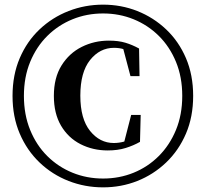

<svg xmlns="http://www.w3.org/2000/svg" viewBox="-20 -787 885 827"><path d="M424 20Q346 20 275.5 -7.5Q205 -35 150.5 -87Q96 -139 65 -211.5Q34 -284 34 -374Q34 -464 65 -536.5Q96 -609 150.5 -660.5Q205 -712 275.5 -739.5Q346 -767 424 -767Q502 -767 571.5 -739.5Q641 -712 695.5 -660.5Q750 -609 781 -536.5Q812 -464 812 -374Q812 -284 781 -211.5Q750 -139 695.5 -87Q641 -35 571.5 -7.5Q502 20 424 20ZM424 -18Q494 -18 555.5 -43Q617 -68 664 -115Q711 -162 738 -227.5Q765 -293 765 -374Q765 -455 738 -520.5Q711 -586 664 -632.5Q617 -679 555.5 -704Q494 -729 424 -729Q354 -729 292.5 -704Q231 -679 184 -632.5Q137 -586 110 -520.5Q83 -455 83 -374Q83 -293 110 -227Q137 -161 184 -114.5Q231 -68 292.5 -43Q354 -18 424 -18ZM444 -139Q380 -139 327 -166Q274 -193 243 -245.5Q212 -298 212 -374Q212 -452 245 -505Q278 -558 332 -585Q386 -612 449 -612Q490 -612 520 -603Q550 -594 579 -578L581 -459H542L506 -595L557 -551Q535 -568 515 -574.5Q495 -581 471 -581Q410 -581 368 -528.5Q326 -476 326 -375Q326 -275 368 -223Q410 -171 470 -171Q493 -171 516 -177.5Q539 -184 561 -201L511 -160L545 -292H586L583 -176Q555 -160 521 -149.5Q487 -139 444 -139Z"/></svg>

Font: Noto Serif JP ExtraLight Black
Style: Regular
Weight: 900
Version: Version 2.003-H1;hotconv 1.1.1;makeotfexe 2.6.0